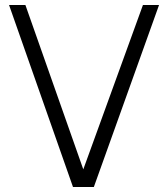

<svg xmlns="http://www.w3.org/2000/svg" viewBox="-20 -743 667 763"><path d="M612 -723H548L311 -70L81 -723H16L270 0H353Z"/></svg>

Font: United Sans ExtraLight
Style: Regular
Weight: 200
Designer: Pablo Impallari, Rodrigo Fuenzalida (Modified by Dan O. Williams)
Version: Version 1.000;PS 001.000;hotconv 1.0.88;makeotf.lib2.5.64775